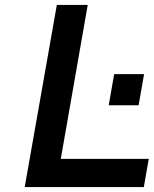

<svg xmlns="http://www.w3.org/2000/svg" viewBox="-20 -757 622 777"><path d="M80 0 210 -737H335L226 -114H582L562 0ZM420 -331 442 -457H563L541 -331Z"/></svg>

Font: Tomorrow Medium
Style: Italic
Weight: 500
Italic angle: -10°
Designer: Tony de Marco, Monica Rizzolli
Foundry: Just in Type
Version: Version 2.002